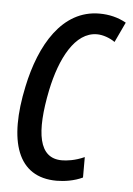

<svg xmlns="http://www.w3.org/2000/svg" viewBox="-45 -582 434 627"><g transform="rotate(5 172.0 -268.0)"><path d="M164 10C189 10 222 5 249 -8V-75C218 -61 191 -58 175 -58C99 -58 85 -141 114 -283C136 -388 182 -478 254 -478C273 -478 296 -470 313 -458L344 -524C317 -539 288 -546 256 -546C134 -546 65 -426 36 -288C-3 -106 35 10 164 10Z"/></g></svg>

Font: Noto Sans ExtraCondensed
Style: Italic
Weight: 400
Width: 2
Italic angle: -12°
Designer: Monotype Design Team
Foundry: Monotype Imaging Inc.
Version: Version 2.013